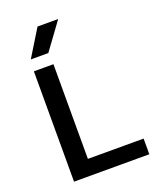

<svg xmlns="http://www.w3.org/2000/svg" viewBox="-148 -888 788 973"><g transform="rotate(-20 246.0 -401.0)"><path d="M80 0V-595H185.5V-84.5H486V0ZM86 -657 175 -802H286.5L180.5 -657Z"/></g></svg>

Font: Encode Sans SC Condensed Thin Medium
Style: Regular
Weight: 500
Version: Version 3.002